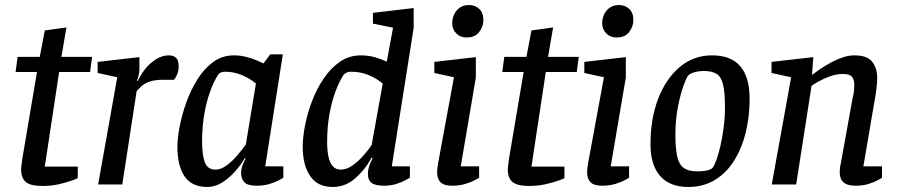

<svg xmlns="http://www.w3.org/2000/svg" viewBox="-20 -733 3574 763"><path d="M149 6Q102 6 83 -9.5Q64 -25 64 -59Q64 -67 66 -80.5Q68 -94 69 -104L127 -447H42L50 -507H138L158 -612L244 -624L224 -507H346L338 -447H215L158 -71H289V-25Q286 -23 265.5 -15.5Q245 -8 214.5 -1Q184 6 149 6Z M370 0 446 -426 368 -443V-487L534 -506V-457Q534 -447 531 -434Q528 -421 524 -412H528Q537 -433 555 -456.5Q573 -480 598.5 -496.5Q624 -513 650 -513Q669 -513 679.5 -503.5Q690 -494 690 -469Q690 -452 684 -437.5Q678 -423 671 -416H628Q596 -416 575.5 -409Q555 -402 543 -391Q531 -380 523 -371L466 0Z M804 10Q742 10 713.5 -32Q685 -74 685 -150Q685 -182 693.5 -228Q702 -274 719.5 -323.5Q737 -373 763.5 -416Q790 -459 826.5 -486Q863 -513 909 -513Q934 -513 958 -507Q982 -501 1000.5 -493Q1019 -485 1027 -481L1054 -517H1104L1034 -72H1106V-27Q1104 -25 1089 -17Q1074 -9 1051.5 -2Q1029 5 1000 5Q963 5 950.5 -9.5Q938 -24 938 -46Q938 -59 942.5 -72.5Q947 -86 956 -103L953 -105Q937 -77 913 -50.5Q889 -24 861.5 -7Q834 10 804 10ZM836 -59Q858 -59 880.5 -75.5Q903 -92 923 -115.5Q943 -139 957 -159L997 -401Q975 -420 942.5 -434Q910 -448 876 -448Q864 -448 858 -445Q852 -442 848 -438Q829 -409 814 -366.5Q799 -324 791 -274Q783 -224 783 -171Q783 -117 794 -88Q805 -59 836 -59Z M1302 10Q1242 10 1212.5 -33.5Q1183 -77 1183 -150Q1183 -188 1192.5 -236Q1202 -284 1220.5 -332.5Q1239 -381 1267 -422Q1295 -463 1331.5 -488Q1368 -513 1414 -513Q1446 -513 1473.5 -504.5Q1501 -496 1517 -488L1542 -623L1462 -639V-682L1624 -701V-623L1537 -72H1609V-27Q1606 -25 1591.5 -17Q1577 -9 1555 -2Q1533 5 1506 5Q1473 5 1457.5 -5.5Q1442 -16 1442 -43Q1442 -57 1446.5 -71Q1451 -85 1461 -105L1457 -107Q1432 -60 1392.5 -25Q1353 10 1302 10ZM1334 -59Q1358 -59 1381 -75.5Q1404 -92 1424 -114.5Q1444 -137 1457 -157L1501 -401Q1476 -422 1444 -435Q1412 -448 1375 -448Q1363 -448 1355.5 -443.5Q1348 -439 1345 -435Q1329 -411 1314 -371.5Q1299 -332 1289.5 -280.5Q1280 -229 1280 -169Q1280 -137 1285 -112Q1290 -87 1302 -73Q1314 -59 1334 -59Z M1777 5Q1744 5 1730.5 -9Q1717 -23 1717 -49Q1717 -55 1718.5 -65.5Q1720 -76 1721 -84L1784 -426L1706 -443V-487L1871 -506V-425L1811 -72H1884V-27Q1882 -25 1867 -17Q1852 -9 1829 -2Q1806 5 1777 5ZM1834 -584Q1809 -584 1793 -600.5Q1777 -617 1777 -641Q1777 -658 1784.5 -675Q1792 -692 1807 -702.5Q1822 -713 1844 -713Q1868 -713 1884.5 -697.5Q1901 -682 1901 -654Q1901 -628 1884.5 -606Q1868 -584 1834 -584Z M2083 6Q2036 6 2017 -9.5Q1998 -25 1998 -59Q1998 -67 2000 -80.5Q2002 -94 2003 -104L2061 -447H1976L1984 -507H2072L2092 -612L2178 -624L2158 -507H2280L2272 -447H2149L2092 -71H2223V-25Q2220 -23 2199.5 -15.5Q2179 -8 2148.5 -1Q2118 6 2083 6Z M2373 5Q2340 5 2326.5 -9Q2313 -23 2313 -49Q2313 -55 2314.5 -65.5Q2316 -76 2317 -84L2380 -426L2302 -443V-487L2467 -506V-425L2407 -72H2480V-27Q2478 -25 2463 -17Q2448 -9 2425 -2Q2402 5 2373 5ZM2430 -584Q2405 -584 2389 -600.5Q2373 -617 2373 -641Q2373 -658 2380.5 -675Q2388 -692 2403 -702.5Q2418 -713 2440 -713Q2464 -713 2480.5 -697.5Q2497 -682 2497 -654Q2497 -628 2480.5 -606Q2464 -584 2430 -584Z M2715 10Q2642 10 2603.5 -33.5Q2565 -77 2565 -160Q2565 -261 2595.5 -340.5Q2626 -420 2681 -466.5Q2736 -513 2810 -513Q2885 -513 2922 -469.5Q2959 -426 2959 -340Q2959 -268 2943 -204.5Q2927 -141 2896 -92.5Q2865 -44 2819.5 -17Q2774 10 2715 10ZM2751 -52Q2768 -52 2784.5 -54.5Q2801 -57 2811 -65Q2818 -73 2826.5 -96Q2835 -119 2842.5 -151.5Q2850 -184 2855.5 -224Q2861 -264 2861 -307Q2861 -365 2853.5 -396.5Q2846 -428 2827.5 -439.5Q2809 -451 2775 -451Q2759 -451 2741.5 -446.5Q2724 -442 2716 -434Q2709 -427 2696.5 -393Q2684 -359 2674 -308Q2664 -257 2664 -197Q2664 -142 2671.5 -110Q2679 -78 2698 -65Q2717 -52 2751 -52Z M3381 5Q3357 5 3343 -1.5Q3329 -8 3323 -20Q3317 -32 3317 -49Q3317 -57 3318 -66Q3319 -75 3321 -82L3369 -347Q3372 -357 3373.5 -370Q3375 -383 3375 -396Q3375 -416 3366 -427.5Q3357 -439 3330 -439Q3304 -439 3278 -429.5Q3252 -420 3232.5 -409Q3213 -398 3205 -392L3144 0H3047L3124 -426L3046 -443V-487L3212 -506L3207 -437H3210Q3222 -447 3241.5 -460Q3261 -473 3283 -485Q3305 -497 3329 -505Q3353 -513 3375 -513Q3427 -513 3446.5 -487Q3466 -461 3466 -424Q3466 -411 3464.5 -395.5Q3463 -380 3461 -366Q3459 -352 3457 -341L3411 -72H3485V-27Q3483 -25 3468.5 -17Q3454 -9 3431.5 -2Q3409 5 3381 5Z"/></svg>

Font: Faustina Light Medium
Style: Italic
Weight: 500
Italic angle: -8°
Version: Version 1.200